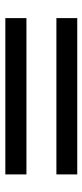

<svg xmlns="http://www.w3.org/2000/svg" viewBox="190 -634 316 737"><g transform="rotate(90 348.5 -265.0)"><path d="M49 -403H649V-323H49ZM49 -208H649V-127H49Z"/></g></svg>

Font: Oakes Grotesk
Style: Bold Italic
Weight: 600
Italic angle: -8°
Designer: Samuel Oakes
Foundry: Samuel Oakes
Version: Version 1.000;PS 001.000;hotconv 1.0.88;makeotf.lib2.5.64775